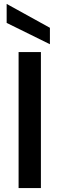

<svg xmlns="http://www.w3.org/2000/svg" viewBox="-20 -961 304 981"><path d="M189 -695V0H75V-695ZM235 -819V-735L14 -844V-941Z"/></svg>

Font: Poppins-Tabular Medium
Style: Regular
Weight: 500
Designer: Ninad Kale (Devanagari), Jonny Pinhorn (Latin)
Foundry: Indian Type Foundry
Version: Version 4.004